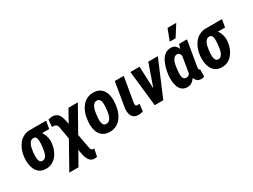

<svg xmlns="http://www.w3.org/2000/svg" viewBox="-65 -1527 3266 2482"><g transform="rotate(-30 1568.0 -286.0)"><path d="M28.8 -255.4 29.8 -265.6Q36.1 -317.4 54 -364Q71.8 -410.6 101.3 -447.5Q130.9 -484.4 173.6 -506.1Q216.3 -527.8 272 -529.3Q286.1 -516.1 294.7 -502Q303.2 -487.8 313 -474.6Q322.8 -461.4 340.8 -451.2Q374 -432.6 395 -398.9Q416 -365.2 424.6 -325.7Q433.1 -286.1 430.2 -250.5L428.7 -239.7Q424.3 -192.9 407.2 -147.5Q390.1 -102.1 361.1 -65.9Q332 -29.8 291.5 -8.8Q251 12.2 197.8 10.7Q143.6 9.8 108.4 -14.6Q73.2 -39.1 54.4 -78.1Q35.6 -117.2 29.8 -163.8Q23.9 -210.4 28.8 -255.4ZM163.1 -266.1 162.1 -255.4Q161.1 -239.7 159.2 -214.8Q157.2 -189.9 159.9 -164.3Q162.6 -138.7 174.1 -121.1Q185.5 -103.5 210.4 -102.1Q237.3 -101.6 253.9 -118.4Q270.5 -135.3 279.8 -161.4Q289.1 -187.5 293.5 -214.4Q297.9 -241.2 299.3 -259.8L300.3 -270Q302.2 -284.7 304 -308.3Q305.7 -332 303.7 -356.2Q301.8 -380.4 291.5 -397.5Q281.2 -414.6 257.8 -415.5Q231 -416.5 213.4 -401.1Q195.8 -385.7 185.8 -361.8Q175.8 -337.9 170.7 -312Q165.5 -286.1 163.1 -266.1ZM511.2 -528.3 491.2 -414.6H260.3L280.3 -528.3Z M984.4 -528.3 571.8 203.1H434.6L844.2 -528.3ZM609.9 -536.1Q639.6 -534.7 660.4 -523.7Q681.2 -512.7 695.1 -494.1Q709 -475.6 717.5 -451.7Q726.1 -427.7 731.9 -402.8L813 32.7Q814.9 43.5 817.6 55.7Q820.3 67.9 826.2 78.1Q832 88.4 843.3 92.3Q849.1 94.2 856.7 94Q864.3 93.8 870.1 94.2L846.7 206.1Q833 208.5 818.6 209.7Q804.2 210.9 791 209Q764.2 204.6 746.6 187.7Q729 170.9 717.8 146.7Q706.5 122.6 700.2 96.9Q693.8 71.3 689.9 48.3L617.7 -365.7Q614.7 -380.4 608.2 -392.3Q601.6 -404.3 590.3 -411.9Q579.1 -419.4 564 -419.4Q556.2 -419.9 549.3 -419.4Q542.5 -418.9 535.6 -418L543.9 -525.9Q560.5 -529.8 576.7 -532.7Q592.8 -535.6 609.9 -536.1Z M976.1 -246.1 980.5 -281.2Q985.8 -331.1 1003.7 -377.4Q1021.5 -423.8 1051.5 -460.9Q1081.5 -498 1124.3 -518.8Q1167 -539.6 1222.7 -538.1Q1277.3 -537.1 1312.7 -514.6Q1348.1 -492.2 1368.2 -455.3Q1388.2 -418.5 1394.3 -373.3Q1400.4 -328.1 1395.5 -281.7L1391.6 -246.6Q1385.3 -196.3 1367.7 -149.9Q1350.1 -103.5 1320.1 -66.9Q1290 -30.3 1247.3 -9.5Q1204.6 11.2 1148.9 9.8Q1094.7 8.8 1059.3 -13.7Q1023.9 -36.1 1003.9 -72.8Q983.9 -109.4 977.5 -154.5Q971.2 -199.7 976.1 -246.1ZM1114.7 -281.7 1110.8 -245.1Q1109.4 -229.5 1107.9 -206.3Q1106.4 -183.1 1109.9 -159.7Q1113.3 -136.2 1125 -120.4Q1136.7 -104.5 1161.1 -103.5Q1188.5 -101.6 1206.8 -116Q1225.1 -130.4 1235.4 -153.3Q1245.6 -176.3 1251 -201.4Q1256.3 -226.6 1258.8 -247.1L1262.2 -282.7Q1263.2 -297.9 1264.4 -321.5Q1265.6 -345.2 1262.2 -368.4Q1258.8 -391.6 1246.8 -407.7Q1234.9 -423.8 1210.9 -425.3Q1184.1 -426.8 1166.7 -412.1Q1149.4 -397.5 1138.7 -374.8Q1127.9 -352.1 1122.6 -326.7Q1117.2 -301.3 1114.7 -281.7Z M1535.2 -528.3H1669.4L1606.9 -164.1Q1605.5 -151.4 1605.5 -139.9Q1605.5 -128.4 1611.1 -120.6Q1616.7 -112.8 1632.3 -111.8Q1641.1 -112.3 1648.9 -113.3Q1656.7 -114.3 1665 -114.7L1653.3 -7.3Q1636.2 -0.5 1618.7 2.4Q1601.1 5.4 1583 4.4Q1537.1 4.4 1512 -17.6Q1486.8 -39.6 1477.5 -75Q1468.3 -110.4 1472.2 -150.4Z M1889.6 -111.3 2035.6 -528.3H2178.2L1954.6 0H1869.1ZM1905.3 -528.3 1923.3 -98.6 1909.2 0H1826.7L1768.6 -528.3Z M2174.8 -247.1 2175.8 -257.3Q2181.2 -299.3 2194.1 -348.6Q2207 -397.9 2230.2 -442.1Q2253.4 -486.3 2290.8 -513.2Q2328.1 -540 2381.3 -538.6Q2417.5 -537.1 2440.2 -517.1Q2462.9 -497.1 2475.3 -465.6Q2487.8 -434.1 2492.4 -397.7Q2497.1 -361.3 2497.1 -326.9Q2497.1 -292.5 2495.6 -267.6L2494.1 -250Q2487.8 -214.8 2475.3 -169.7Q2462.9 -124.5 2441.4 -83Q2419.9 -41.5 2387.2 -14.9Q2354.5 11.7 2309.6 10.7Q2259.8 9.3 2231 -16.6Q2202.1 -42.5 2188.5 -82Q2174.8 -121.6 2172.6 -165.5Q2170.4 -209.5 2174.8 -247.1ZM2310.5 -257.8 2309.6 -247.6Q2308.1 -231.4 2306.2 -207.8Q2304.2 -184.1 2306.4 -160.4Q2308.6 -136.7 2319.8 -120.4Q2331.1 -104 2355.5 -102.5Q2380.9 -101.6 2398.4 -115.5Q2416 -129.4 2427.5 -150.9Q2439 -172.4 2445.6 -196.5Q2452.1 -220.7 2455.6 -240.7L2459 -274.9Q2460.4 -289.6 2460.4 -314.2Q2460.4 -338.9 2456.5 -364Q2452.6 -389.2 2440.7 -406.5Q2428.7 -423.8 2405.3 -424.8Q2377.4 -426.3 2359.6 -408Q2341.8 -389.6 2331.5 -362.1Q2321.3 -334.5 2316.7 -305.7Q2312 -276.9 2310.5 -257.8ZM2495.6 -528.3H2613.3L2552.2 -170.4Q2551.8 -165.5 2550.3 -156Q2548.8 -146.5 2548.3 -135.3Q2547.9 -124 2550.5 -116.5Q2553.2 -108.9 2560.5 -107.9Q2562.5 -107.4 2563.7 -107.9Q2564.9 -108.4 2566.4 -108.9L2565.4 -1Q2553.7 4.4 2541.3 7.1Q2528.8 9.8 2516.1 9.3Q2486.8 8.8 2467 -4.9Q2447.3 -18.6 2435.8 -40.3Q2424.3 -62 2418.9 -87.9Q2413.6 -113.8 2414.6 -138.7L2461.4 -422.9ZM2405.8 -613.8 2469.7 -782.2H2599.6L2492.7 -613.8Z M2653.8 -255.4 2654.8 -265.6Q2661.1 -317.4 2679 -364Q2696.8 -410.6 2726.3 -447.5Q2755.9 -484.4 2798.6 -506.1Q2841.3 -527.8 2897 -529.3Q2911.1 -516.1 2919.7 -502Q2928.2 -487.8 2938 -474.6Q2947.8 -461.4 2965.8 -451.2Q2999 -432.6 3020 -398.9Q3041 -365.2 3049.6 -325.7Q3058.1 -286.1 3055.2 -250.5L3053.7 -239.7Q3049.3 -192.9 3032.2 -147.5Q3015.1 -102.1 2986.1 -65.9Q2957 -29.8 2916.5 -8.8Q2876 12.2 2822.8 10.7Q2768.6 9.8 2733.4 -14.6Q2698.2 -39.1 2679.4 -78.1Q2660.6 -117.2 2654.8 -163.8Q2648.9 -210.4 2653.8 -255.4ZM2788.1 -266.1 2787.1 -255.4Q2786.1 -239.7 2784.2 -214.8Q2782.2 -189.9 2784.9 -164.3Q2787.6 -138.7 2799.1 -121.1Q2810.5 -103.5 2835.4 -102.1Q2862.3 -101.6 2878.9 -118.4Q2895.5 -135.3 2904.8 -161.4Q2914.1 -187.5 2918.5 -214.4Q2922.9 -241.2 2924.3 -259.8L2925.3 -270Q2927.2 -284.7 2929 -308.3Q2930.7 -332 2928.7 -356.2Q2926.8 -380.4 2916.5 -397.5Q2906.2 -414.6 2882.8 -415.5Q2856 -416.5 2838.4 -401.1Q2820.8 -385.7 2810.8 -361.8Q2800.8 -337.9 2795.7 -312Q2790.5 -286.1 2788.1 -266.1ZM3136.2 -528.3 3116.2 -414.6H2885.3L2905.3 -528.3Z"/></g></svg>

Font: Roboto Condensed
Style: Bold Italic
Weight: 700
Italic angle: -12°
Designer: Christian Robertson
Foundry: Google
Version: Version 3.0